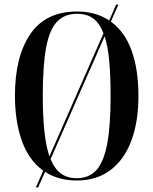

<svg xmlns="http://www.w3.org/2000/svg" viewBox="-20 -775 667 835"><path d="M168 -33Q106 -77 75.5 -161.5Q45 -246 45 -359Q45 -529 112 -627Q179 -725 315 -725Q396 -725 455 -686L485 -755H495L462 -681Q522 -638 552 -556Q582 -474 582 -358Q582 -245 551 -162.5Q520 -80 460 -35Q400 10 314 10Q233 10 176 -28L146 40H136ZM430 -630Q413 -675 385 -695Q357 -715 315 -715Q261 -715 228 -680.5Q195 -646 180.5 -567.5Q166 -489 166 -358Q166 -179 195 -95ZM314 0Q367 0 399 -35Q431 -70 446 -148.5Q461 -227 461 -358Q461 -447 455 -511Q449 -575 435 -617L200 -83Q218 -39 246 -19.5Q274 0 314 0Z"/></svg>

Font: Noto Serif Display ExtraCondensed SemiBold
Style: Regular
Weight: 600
Width: 2
Designer: Monotype Design Team
Foundry: Monotype Imaging Inc.
Version: Version 2.009